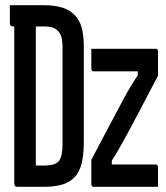

<svg xmlns="http://www.w3.org/2000/svg" viewBox="-20 -720 640 740"><path d="M148 -700Q191 -700 220.5 -690.5Q250 -681 268.5 -661.5Q287 -642 295 -612.5Q303 -583 303 -542V-172Q303 -123 294.5 -89.5Q286 -56 267 -36.5Q248 -17 219 -8.5Q190 0 149 0Q134 0 120 0Q106 0 94.5 0Q83 0 74 0Q65 0 57.5 0Q50 0 46 0Q41 0 38 -3Q35 -6 35 -11Q35 -92 35 -173.5Q35 -255 35 -339Q35 -423 35 -513Q35 -603 35 -700L126 -656L118 -639Q118 -612 118 -584.5Q118 -557 118 -529Q118 -473 118 -417.5Q118 -362 118 -306Q118 -250 118 -194Q118 -138 118 -82Q122 -82 126 -82Q130 -82 136 -82Q142 -82 150 -82Q171 -82 185 -86Q199 -90 206.5 -99Q214 -108 217.5 -124.5Q221 -141 221 -166V-536Q221 -551 219.5 -563Q218 -575 214.5 -584Q211 -593 205 -599Q199 -606 190.5 -610.5Q182 -615 171.5 -616.5Q161 -618 147 -618Q132 -618 114.5 -618Q97 -618 81 -618Q65 -618 51 -618Q37 -618 29 -618Q26 -618 23.5 -619.5Q21 -621 19.5 -623.5Q18 -626 18 -629Q18 -646 18 -664Q18 -682 18 -700Q27 -700 42.5 -700Q58 -700 77 -700Q96 -700 114.5 -700Q133 -700 148 -700ZM332 -532H581Q584 -532 585.5 -530.5Q587 -529 588 -527Q589 -525 589 -521V-428Q570 -392 552 -358Q534 -324 517.5 -292Q501 -260 485 -230.5Q469 -201 453 -172Q442 -152 432 -135Q422 -118 411 -101V-86H581Q585 -86 587 -83Q589 -80 589 -75Q589 -56 589 -37.5Q589 -19 589 0H341Q338 0 336 -1.5Q334 -3 333 -5Q332 -7 332 -11V-104Q358 -153 381.5 -198Q405 -243 427 -283.5Q449 -324 469 -362Q480 -381 490 -397.5Q500 -414 511 -430V-445H341Q338 -445 336 -446.5Q334 -448 333 -450.5Q332 -453 332 -456Q332 -475 332 -494Q332 -513 332 -532Z"/></svg>

Font: RecMonoLinear Nerd Font Mono
Style: Regular
Weight: 400
Monospace: yes
Version: Version 1.085; ttfautohint (v1.8.4.7-5d5b);Nerd Fonts 3.2.1